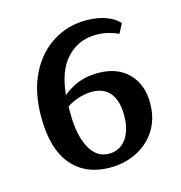

<svg xmlns="http://www.w3.org/2000/svg" viewBox="-84 -586 633 672"><g transform="rotate(-15 232.5 -250.0)"><path d="M235 10Q147 10 97 -48.5Q47 -107 47 -224Q47 -313 78.5 -377Q110 -441 164.5 -475.5Q219 -510 286 -510Q326 -510 357.5 -498.5Q389 -487 405 -468L387 -434Q370 -442 349.5 -447Q329 -452 307 -452Q236 -452 192.5 -397.5Q149 -343 149 -234V-209Q149 -132 173.5 -85Q198 -38 244 -38Q283 -38 306 -69.5Q329 -101 329 -155Q329 -207 306.5 -235Q284 -263 241 -263Q214 -263 185 -252.5Q156 -242 138 -225L134 -256Q152 -282 190.5 -301.5Q229 -321 279 -321Q348 -321 388 -280.5Q428 -240 428 -173Q428 -116 402 -75Q376 -34 332 -12Q288 10 235 10Z"/></g></svg>

Font: Rasa Medium
Style: Regular
Weight: 500
Designer: Anna Giedrys (Yrsa+Rasa design), David Brezina (Yrsa art-direction, Rasa art-direction, design)
Foundry: Rosetta Type Foundry
Version: Version 2.004